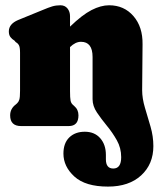

<svg xmlns="http://www.w3.org/2000/svg" viewBox="-20 -478 602 728"><path d="M331 -102V-262Q331 -319.5 287 -319.5Q266 -319.5 245.5 -299.5V-133Q245.5 -106.5 247.5 -96.8Q249.5 -87 255.5 -81.5L261.5 -76Q277.5 -62.5 277.5 -40.5Q277.5 0 240.5 0H60Q18.5 0 18.5 -40.5Q18.5 -66 40 -82L45 -86.5Q50.5 -91.5 53.2 -100.2Q56 -109 56 -133V-278.5Q56 -299.5 51.5 -307Q47 -314.5 39 -319L35.5 -323.5Q25.5 -329.5 19.5 -337.5Q13.5 -345.5 13.5 -359Q13.5 -387 48.5 -402L141.5 -440Q164 -449.5 178.2 -453.8Q192.5 -458 209 -458Q226 -458 235.8 -446Q245.5 -434 245.5 -416.5V-377Q291.5 -421.5 327 -439.8Q362.5 -458 393.5 -458Q450.5 -458 486 -417Q521.5 -376 520.5 -310L519 -136Q519 -105 529.5 -69.8Q540 -34.5 550.8 2.2Q561.5 39 561.5 76Q561.5 144.5 515.2 187Q469 229.5 389.5 229.5Q304 229.5 262.2 191.5Q220.5 153.5 220.5 104.5Q220.5 64.5 242.8 43Q265 21.5 301.5 21.5Q338.5 21.5 360 46Q381.5 70.5 381.5 109.5V126Q381.5 161 409.5 161Q439.5 161 439.5 118Q439.5 83 423 53.8Q406.5 24.5 385.2 -1.2Q364 -27 347.5 -51.5Q331 -76 331 -102Z"/></svg>

Font: Fraunces 144pt SuperSoft Black
Style: Regular
Weight: 900
Version: Version 1.000;[b76b70a41]